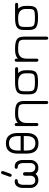

<svg xmlns="http://www.w3.org/2000/svg" viewBox="1380 -2146 966 3765"><g transform="rotate(-90 1862.5 -263.0)"><path d="M362.3 -725.6Q375 -725.6 382.8 -716.3Q390.6 -707 390.6 -695.3Q390.6 -683.6 387.7 -674.8L339.8 -543Q331.1 -516.6 308.6 -516.6Q295.9 -516.6 287.1 -524.4Q278.3 -531.2 278.3 -543Q278.3 -554.7 282.2 -563.5L330.1 -696.3Q340.8 -725.6 362.3 -725.6ZM335 -48.8Q293 6.8 218.3 6.8Q143.6 6.8 102.1 -39.6Q60.5 -85.9 60.5 -145.5V-302.7Q60.5 -366.2 92.3 -411.6Q124 -457 191.4 -457Q233.4 -457 233.4 -426.8Q233.4 -396.5 191.4 -396.5Q169.9 -396.5 154.3 -384.3Q138.7 -372.1 132.8 -353.5Q121.1 -320.3 121.1 -294.9V-153.3Q121.1 -106.4 144.5 -80.1Q168 -53.7 200.2 -53.7Q299.8 -53.7 299.8 -155.3V-253.9Q299.8 -293 334.5 -293Q369.1 -293 369.1 -253.9V-155.3Q369.1 -53.7 468.8 -53.7Q501 -53.7 524.4 -80.1Q547.9 -106.4 547.9 -153.3V-294.9Q547.9 -320.3 539.1 -346.7Q521.5 -396.5 478.5 -396.5Q435.5 -396.5 435.5 -426.8Q435.5 -457 477.5 -457Q544.9 -457 576.7 -411.6Q608.4 -366.2 608.4 -302.7V-145.5Q608.4 -85.9 566.9 -39.6Q525.4 6.8 451.2 6.8Q377 6.8 335 -48.8Z M793.9 -397.5V-340.8H1077.1V-397.5Q1077.1 -569.3 935.5 -569.3Q793.9 -569.3 793.9 -397.5ZM935.5 8.8Q733.4 8.8 733.4 -223.6V-397.5Q733.4 -629.9 935.5 -629.9Q1037.1 -629.9 1087.4 -569.8Q1137.7 -509.8 1137.7 -397.5V-223.6Q1137.7 -111.3 1087.4 -51.3Q1037.1 8.8 935.5 8.8ZM1077.1 -223.6V-279.3H793.9V-223.6Q793.9 -51.8 935.5 -51.8Q1077.1 -51.8 1077.1 -223.6Z M1505.9 -389.6Q1334 -389.6 1334 -224.6V-30.3Q1334 6.8 1303.7 6.8Q1273.4 6.8 1273.4 -30.3V-418.9Q1273.4 -457 1301.8 -457Q1334 -457 1334 -417V-395.5Q1392.6 -450.2 1505.9 -450.2H1534.2Q1655.3 -450.2 1710.4 -415Q1765.6 -379.9 1765.6 -275.4V161.1Q1765.6 200.2 1735.4 200.2Q1705.1 200.2 1705.1 161.1V-273.4Q1705.1 -348.6 1670.4 -369.1Q1635.7 -389.6 1534.2 -389.6Z M2389.6 -450.2Q2428.7 -450.2 2428.7 -419.9Q2428.7 -389.6 2389.6 -389.6H2313.5Q2368.2 -334 2368.2 -245.1V-172.9Q2368.2 -68.4 2319.8 -34.2Q2271.5 0 2156.2 0H2127.9Q2005.9 0 1950.7 -35.2Q1895.5 -70.3 1895.5 -172.9V-277.3Q1895.5 -379.9 1950.7 -415Q2005.9 -450.2 2127.9 -450.2ZM2127.9 -389.6Q2024.4 -389.6 1990.2 -369.6Q1956.1 -349.6 1956.1 -275.4V-174.8Q1956.1 -100.6 1990.2 -80.6Q2024.4 -60.5 2127.9 -60.5H2156.2Q2252 -60.5 2279.8 -79.6Q2307.6 -98.6 2307.6 -174.8V-245.1Q2307.6 -315.4 2263.2 -352.5Q2218.8 -389.6 2134.8 -389.6Z M2767.6 -389.6Q2595.7 -389.6 2595.7 -224.6V-30.3Q2595.7 6.8 2565.4 6.8Q2535.2 6.8 2535.2 -30.3V-418.9Q2535.2 -457 2563.5 -457Q2595.7 -457 2595.7 -417V-395.5Q2654.3 -450.2 2767.6 -450.2H2795.9Q2917 -450.2 2972.2 -415Q3027.3 -379.9 3027.3 -275.4V161.1Q3027.3 200.2 2997.1 200.2Q2966.8 200.2 2966.8 161.1V-273.4Q2966.8 -348.6 2932.1 -369.1Q2897.5 -389.6 2795.9 -389.6Z M3651.4 -450.2Q3690.4 -450.2 3690.4 -419.9Q3690.4 -389.6 3651.4 -389.6H3575.2Q3629.9 -334 3629.9 -245.1V-172.9Q3629.9 -68.4 3581.5 -34.2Q3533.2 0 3418 0H3389.6Q3267.6 0 3212.4 -35.2Q3157.2 -70.3 3157.2 -172.9V-277.3Q3157.2 -379.9 3212.4 -415Q3267.6 -450.2 3389.6 -450.2ZM3389.6 -389.6Q3286.1 -389.6 3252 -369.6Q3217.8 -349.6 3217.8 -275.4V-174.8Q3217.8 -100.6 3252 -80.6Q3286.1 -60.5 3389.6 -60.5H3418Q3513.7 -60.5 3541.5 -79.6Q3569.3 -98.6 3569.3 -174.8V-245.1Q3569.3 -315.4 3524.9 -352.5Q3480.5 -389.6 3396.5 -389.6Z"/></g></svg>

Font: Jura
Style: Medium
Weight: 500
Version: Version 2.6.1